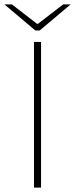

<svg xmlns="http://www.w3.org/2000/svg" viewBox="-54 -850 340 870"><path d="M100 0V-660H132V0ZM106 -712 -34 -830H0L114 -742H118L232 -830H266L126 -712Z"/></svg>

Font: Source Sans 3 VF
Style: Regular
Weight: 200
Designer: Paul D. Hunt
Foundry: Adobe
Version: Version 3.046;hotconv 1.0.118;makeotfexe 2.5.65603